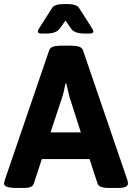

<svg xmlns="http://www.w3.org/2000/svg" viewBox="-20 -928 653 950"><path d="M230 -273H380L323 -451L308 -515H304Q295 -468 289 -451ZM613 -20Q613 2 563 2H519Q470 2 463 -19L423 -141H187L147 -19Q140 2 101 2H61Q0 2 0 -20Q0 -24 4 -38L224 -681Q232 -702 281 -702H333Q382 -702 390 -681L610 -38Q613 -28 613 -20ZM442 -772Q442 -762 422 -762H400Q348 -762 332 -786L304 -826L276 -787Q258 -762 209 -762H187Q167 -762 167 -772Q167 -778 173 -787L238 -889Q250 -908 299 -908H310Q359 -908 371 -889L436 -787Q442 -778 442 -772Z"/></svg>

Font: mmAsap
Style: Bold
Weight: 700
Designer: Pablo Cosgaya
Foundry: Omnibus-Type
Version: Version 1.001